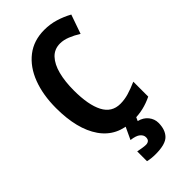

<svg xmlns="http://www.w3.org/2000/svg" viewBox="-292 -797 1110 1110"><g transform="rotate(-45 263.0 -242.0)"><path d="M331 -604Q284 -604 254 -572Q224 -540 209.5 -484Q195 -428 195 -355Q195 -237 228 -173.5Q261 -110 331 -110Q365 -110 399 -120Q433 -130 474 -148V-26Q437 -8 399 1Q361 10 315 10Q185 10 117.5 -87Q50 -184 50 -356Q50 -463 81.5 -546Q113 -629 174 -676.5Q235 -724 322 -724Q369 -724 412 -711Q455 -698 495 -676L454 -559Q422 -579 390.5 -591.5Q359 -604 331 -604ZM409 123Q409 179 379.5 209.5Q350 240 269 240Q233 240 205 233V153Q220 156 238 159Q256 162 268 162Q281 162 290 155Q299 148 299 131Q299 113 282 98.5Q265 84 224 79L261 0H345L331 31Q368 40 388.5 66Q409 92 409 123Z"/></g></svg>

Font: Noto Sans Tamil Condensed
Style: Bold
Weight: 700
Width: 3
Designer: Jelle Bosma - Monotype Design Team
Foundry: Monotype Imaging Inc.
Version: Version 2.004; ttfautohint (v1.8.4.7-5d5b)